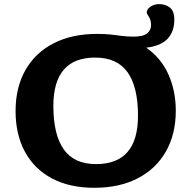

<svg xmlns="http://www.w3.org/2000/svg" viewBox="-20 -880 916 912"><path d="M441 -719Q479.5 -719 507.8 -715.8Q536 -712.5 560.8 -709.2Q585.5 -706 613 -706Q660.5 -706 679 -721.5Q697.5 -737 697.5 -760Q697.5 -785 687.2 -800Q677 -815 677 -821Q677.5 -837 695.5 -848.8Q713.5 -860.5 736.5 -860.5Q766 -860.5 787 -844Q808 -827.5 808 -786.5Q808 -730 776 -695.8Q744 -661.5 674.5 -653.5Q745.5 -604.5 780.2 -526Q815 -447.5 815 -354.5Q815 -242.5 768 -160.2Q721 -78 634.2 -33Q547.5 12 427.5 12Q310 12 226.2 -32.8Q142.5 -77.5 98.2 -159.5Q54 -241.5 54 -352.5Q54 -465 100.8 -547.2Q147.5 -629.5 234.5 -674.2Q321.5 -719 441 -719ZM436.5 -100.5Q635.5 -100.5 635.5 -330.5Q635.5 -467 586 -536.8Q536.5 -606.5 432 -606.5Q233.5 -606.5 233.5 -376.5Q233.5 -240 283 -170.2Q332.5 -100.5 436.5 -100.5Z"/></svg>

Font: Newsreader Caption SemiBold
Style: Regular
Weight: 600
Designer: Hugues Gentile
Foundry: Production Type
Version: Version 1.001